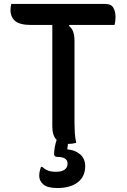

<svg xmlns="http://www.w3.org/2000/svg" viewBox="-20 -720 640 969"><path d="M365 1Q355 3 347 4.5Q339 6 327 6Q325 6 323 6Q322 12 321.5 18Q321 24 320 28V34Q359 37 384.5 59Q410 81 410 119Q410 171 372.5 200Q335 229 269 229Q220 229 199 211Q178 193 178 168Q178 146 187 122H193Q207 135 222.5 141Q238 147 264 147Q290 147 305.5 136.5Q321 126 321 106Q321 72 270 72Q253 72 253 57Q253 44 256.5 23Q260 2 266 -14Q244 -35 244 -82V-594H138Q80 -594 56.5 -614Q33 -634 33 -669Q33 -687 37 -700H513Q541 -700 552 -681Q563 -662 563 -633Q563 -611 558 -594H330L328 -589Q343 -578 349.5 -559Q356 -540 356 -514V-100Q356 -75 357.5 -49.5Q359 -24 365 1Z"/></svg>

Font: Recursive Sn Csl St Med
Style: Regular
Weight: 500
Version: Version 1.079;hotconv 1.0.112;makeotfexe 2.5.65598; ttfautoh